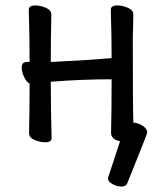

<svg xmlns="http://www.w3.org/2000/svg" viewBox="-20 -510 595 707"><path d="M427 177Q411 177 394.5 168Q378 159 378 148Q378 140 380 138L422 10Q389 3 389 -20Q391 -108 391 -218Q278 -218 167 -209Q167 -109 170 -2Q170 14 147 14Q128 14 107.5 5.5Q87 -3 87 -20Q89 -114 89 -203Q79 -206 69.5 -225Q60 -244 60 -261Q60 -282 79 -282H89Q89 -375 86 -474Q86 -490 110 -490Q128 -490 148.5 -481.5Q169 -473 169 -456Q167 -365 167 -283H166Q166 -282 173 -282Q339 -291 355 -293Q371 -295 381 -295Q391 -295 391 -297Q391 -378 388 -474Q388 -490 412 -490Q430 -490 450.5 -481.5Q471 -473 471 -456L469 -367Q469 -108 471 -59H466Q485 -59 503.5 -48Q522 -37 522 -21Q522 -17 449 164Q444 177 427 177Z"/></svg>

Font: LXGW WenKai TC
Style: Bold
Weight: 700
Designer: LXGW / Fontworks Inc.
Foundry: LXGW / Fontworks Inc.
Version: Version 1.330;April 28, 2024